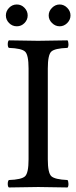

<svg xmlns="http://www.w3.org/2000/svg" viewBox="-20 -825 337 847"><path d="M209.5 -723.4Q194.8 -737.8 194.8 -756.8Q194.8 -775.9 209.5 -790.5Q224.1 -805.2 243.2 -805.2Q262.2 -805.2 276.6 -790.5Q291 -775.9 291 -756.8Q291 -737.8 276.6 -723.4Q262.2 -709 243.2 -709Q224.1 -709 209.5 -723.4ZM20 -723.4Q5.9 -737.8 5.9 -756.8Q5.9 -775.9 20 -790.5Q34.2 -805.2 54.2 -805.2Q74.2 -805.2 88.1 -790.5Q102.1 -775.9 102.1 -756.8Q102.1 -737.8 88.1 -723.4Q74.2 -709 54.2 -709Q34.2 -709 20 -723.4ZM190.9 -122.1Q190.9 -62 206.5 -47.6Q222.2 -33.2 277.8 -30.8Q281.7 -25.9 282 -13.9Q282.2 -2 277.8 2Q188 0 148.9 0Q108.9 0 19 2Q14.2 -2 14.2 -13.9Q14.2 -25.9 19 -30.8Q75.2 -32.7 90.6 -47.4Q106 -62 106 -122.1V-522.9Q106 -583 90.6 -597.4Q75.2 -611.8 19 -613.8Q14.2 -617.7 14.2 -629.9Q14.2 -642.1 19 -647Q113.3 -645 147.9 -645Q189.9 -645 277.8 -647Q281.7 -642.1 282 -630.1Q282.2 -618.2 277.8 -613.8Q221.7 -611.8 206.3 -597.4Q190.9 -583 190.9 -522.9Z"/></svg>

Font: Linux Libertine
Style: Regular
Weight: 400
Designer: Philipp H. Poll
Foundry: Philipp H. Poll
Version: Version 5.3.0 ; ttfautohint (v0.9)